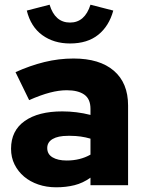

<svg xmlns="http://www.w3.org/2000/svg" viewBox="-20 -788 611 817"><path d="M27 0ZM219 9Q178 9 143 -3Q108 -15 82.5 -36.5Q57 -58 42 -88Q27 -118 27 -155Q27 -232 85 -273Q143 -314 245 -314Q306 -314 365 -299V-325Q365 -367 338.5 -385.5Q312 -404 264 -404Q231 -404 192.5 -394Q154 -384 104 -362Q90 -392 75 -421.5Q60 -451 46 -481Q108 -509 169 -524Q230 -539 293 -539Q404 -539 464.5 -487Q525 -435 525 -339V0H365V-32Q333 -9 297 0Q261 9 219 9ZM181 -158Q181 -132 203.5 -118.5Q226 -105 264 -105Q321 -105 365 -130V-198Q324 -210 280 -210H269Q227 -210 204 -196.5Q181 -183 181 -158ZM278 -692Q341 -692 365 -768Q389 -762 413.5 -755.5Q438 -749 462 -743Q444 -677 398 -640Q352 -603 278 -603Q209 -603 160 -638.5Q111 -674 94 -743Q118 -749 142.5 -755.5Q167 -762 191 -768Q214 -692 278 -692Z"/></svg>

Font: Rosa Sans Black
Style: Regular
Weight: 900
Designer: Pentagram / MCKL
Foundry: Pentagram / MCKL
Version: Version 1.005;September 16, 2019;FontCreator 11.5.0.2425 64-